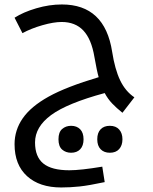

<svg xmlns="http://www.w3.org/2000/svg" viewBox="-20 -515 684 856"><path d="M525.9 -12.2Q499 -33.7 480 -53.7Q460.9 -73.7 446.8 -100.1Q279.3 -54.7 207.8 -2Q136.2 50.8 136.2 120.1Q136.2 184.1 173.3 214.1Q210.4 244.1 289.1 244.1Q339.4 244.1 436 228L446.8 296.9Q376 312 334.5 316.4Q293 320.8 252.9 320.8Q156.2 320.8 100.6 270.3Q44.9 219.7 44.9 127.9Q44.9 64.9 81.5 12.2Q118.2 -40.5 196.8 -84.2Q275.4 -127.9 419.9 -170.9Q412.1 -197.3 400.9 -261.2Q387.7 -340.3 351.8 -378.7Q315.9 -417 254.9 -417Q219.2 -417 168.9 -402.6Q118.7 -388.2 80.1 -367.2L44.9 -436Q83.5 -460.9 141.6 -478Q199.7 -495.1 255.9 -495.1Q447.3 -495.1 480 -284.2Q492.2 -206.1 515.6 -157Q539.1 -107.9 579.1 -81.1ZM296.9 166Q273.4 166 257.1 151.9Q240.7 137.7 240.7 106Q240.7 74.2 257.1 60.1Q273.4 45.9 296.9 45.9Q322.3 45.9 337.4 61.3Q352.5 76.7 352.5 106Q352.5 134.8 337.6 150.4Q322.8 166 296.9 166ZM469.7 166Q443.8 166 428.7 150.4Q413.6 134.8 413.6 106Q413.6 77.1 428.5 61.5Q443.4 45.9 469.7 45.9Q496.6 45.9 511.2 62.3Q525.9 78.6 525.9 106Q525.9 133.3 511.2 149.7Q496.6 166 469.7 166Z"/></svg>

Font: Noto Kufi Arabic
Style: Regular
Weight: 400
Designer: Monotype Design team
Foundry: Monotype Imaging Inc.
Version: Version 1.02